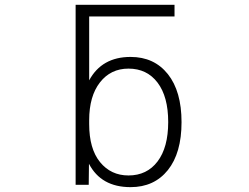

<svg xmlns="http://www.w3.org/2000/svg" viewBox="-20 -771 1040 802"><path d="M516.6 -484.4Q442.4 -484.4 397.5 -426.8Q352.5 -369.1 352.5 -268.6V-252.9Q352.5 -149.4 397.9 -93.8Q443.4 -38.1 516.6 -38.1Q593.8 -38.1 638.2 -96.7Q682.6 -155.3 682.6 -261.2Q682.6 -367.2 638.2 -425.8Q593.8 -484.4 516.6 -484.4ZM351.6 -86.9 350.6 1H295.9V-751H709V-702.1H352.5V-435.5Q405.3 -533.2 525.4 -533.2Q624 -533.2 681.2 -461.4Q738.3 -389.6 738.3 -260.7Q738.3 -131.8 681.2 -60.5Q624 10.7 525.4 10.7Q402.3 10.7 351.6 -86.9Z"/></svg>

Font: GenEi Gothic M Light
Style: Regular
Weight: 300
Designer: o_tamon (Modified); [Source Han Sans]
Ryoko NISHIZUKA  (kana & ideographs); Paul D. Hunt (Latin, Greek & Cyrillic); Wenl
Version: Version 1.1a;Original Version 1.004